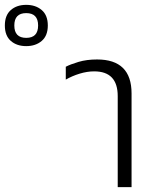

<svg xmlns="http://www.w3.org/2000/svg" viewBox="-250 -771 640 791"><path d="M235 0H292V-386Q292 -526 150 -526Q107 -526 73.5 -516Q40 -506 21 -496V-443Q47 -458 78 -467.5Q109 -477 138 -477Q235 -477 235 -375ZM-142 -581Q-103 -581 -78 -602.5Q-53 -624 -53 -666Q-53 -708 -78 -729.5Q-103 -751 -142 -751Q-181 -751 -205.5 -729.5Q-230 -708 -230 -666Q-230 -624 -205.5 -602.5Q-181 -581 -142 -581ZM-142 -615Q-191 -615 -191 -666Q-191 -717 -142 -717Q-93 -717 -93 -666Q-93 -615 -142 -615Z"/></svg>

Font: Noto Sans Thai UI SemiCondensed Light
Style: Regular
Weight: 300
Width: 4
Designer: Monotype Design Team
Foundry: Monotype Imaging Inc.
Version: Version 1.901